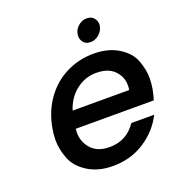

<svg xmlns="http://www.w3.org/2000/svg" viewBox="-135 -852 905 973"><g transform="rotate(-20 318.0 -365.5)"><path d="M418 -620Q393 -620 380.5 -635.5Q368 -651 368 -668Q368 -674 369 -680Q373 -705 393.5 -722.5Q414 -740 439 -740Q464 -740 477 -724.5Q490 -709 490 -690Q490 -685 489 -680Q484 -655 463.5 -637.5Q443 -620 418 -620ZM631 -289Q625 -258 617 -233H196Q195 -223 195 -213Q195 -161 229 -124Q263 -87 327 -87Q419 -87 471 -164H594Q556 -88 481.5 -39.5Q407 9 310 9Q231 9 175 -26.5Q119 -62 99.5 -114Q80 -166 80 -214Q80 -243 86 -276Q101 -361 146.5 -425.5Q192 -490 261 -525Q330 -560 411 -560Q489 -560 544 -526Q599 -492 617.5 -442Q636 -392 636 -347Q636 -319 631 -289ZM518 -325Q520 -338 520 -351Q520 -396 487 -430Q454 -464 389 -464Q330 -464 281.5 -426.5Q233 -389 213 -325Z"/></g></svg>

Font: Fz Poppins Med
Style: Italic
Weight: 500
Italic angle: -10°
Designer: Ninad Kale (Devanagari), Jonny Pinhorn (Latin)
Foundry: Indian Type Foundry
Version: Vit hóa bi Vntype.Com & FontZin.Com